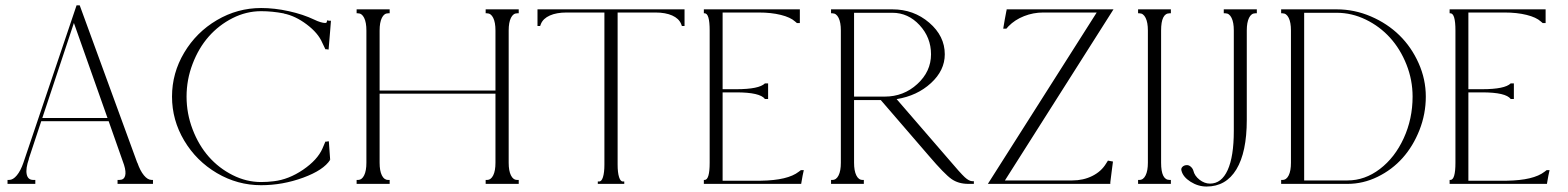

<svg xmlns="http://www.w3.org/2000/svg" viewBox="-20 -679 5791 709"><path d="M544.9 -14.6V0H515.6H489.3H462.9H414.1V-14.6H420.9Q437.5 -14.6 441.9 -29.3Q446.3 -43.9 438 -70.3L381.3 -231.4H132.3L86.4 -92.8H86.9Q74.2 -56.2 78.6 -35.4Q83 -14.6 102.5 -14.6H110.4V0H55.7H47.9H40H7.8V-14.6H13.7Q28.3 -14.6 42.2 -31.5Q56.2 -48.3 66.4 -78.1L262.7 -659.2H274.4L486.8 -78.1H487.3Q497.6 -48.3 511.5 -31.5Q525.4 -14.6 540 -14.6ZM377 -243.2 252.9 -594.2 136.2 -243.2Z M1140.6 -606.4Q1152.3 -600.6 1163.1 -597.4Q1173.8 -594.2 1180.2 -594.2Q1186.5 -594.2 1186.5 -597.7Q1187.5 -598.6 1187.5 -603.5Q1192.4 -603.5 1194.3 -602.5H1202.1L1199.2 -565.4L1193.4 -496.1Q1189.5 -496.1 1187.5 -497.1H1181.6Q1172.9 -514.6 1169.9 -521.5Q1154.8 -557.1 1112.5 -588.9Q1070.3 -620.6 1028.3 -628.9V-629.4Q985.4 -637.7 944.3 -637.7Q889.6 -637.7 838.9 -612.1Q788.1 -586.4 750.7 -543.9Q713.4 -501.5 691.2 -443.1Q668.9 -384.8 668.9 -322.3Q668.9 -259.8 691.2 -201.4Q713.4 -143.1 750.7 -100.6Q788.1 -58.1 838.9 -32.5Q889.6 -6.8 944.3 -6.8Q967.8 -6.8 991.2 -9.8Q1045.9 -16.1 1099.1 -52.2Q1152.3 -88.4 1170.9 -130.9Q1172.4 -134.3 1176.3 -143.6Q1180.2 -152.8 1181.6 -156.2H1187.5Q1189.5 -157.2 1194.3 -157.2L1199.2 -88.9L1194.3 -92.8L1193.8 -92.3L1199.2 -88.9Q1175.3 -50.8 1099.4 -22.9Q1023.4 4.9 944.3 4.9Q856.9 4.9 781 -39.8Q705.1 -84.5 660.2 -159.9Q615.2 -235.4 615.2 -322.3Q615.2 -409.2 660.2 -484.6Q705.1 -560.1 781 -604.7Q856.9 -649.4 944.3 -649.4Q993.7 -649.4 1046.6 -637.7Q1099.6 -626 1140.6 -606.4Z M1895.5 -644.5V-629.9H1889.6Q1875 -629.9 1866.7 -613Q1858.4 -596.2 1858.4 -566.4V-78.1Q1858.4 -48.3 1866.7 -31.5Q1875 -14.6 1889.6 -14.6H1895.5V0H1858.4H1834H1809.6H1773.4V-14.6H1778.3Q1793 -14.6 1801.3 -31.5Q1809.6 -48.3 1809.6 -78.1V-333H1381.8V-78.1Q1381.8 -48.3 1390.1 -31.5Q1398.4 -14.6 1413.1 -14.6H1418.9V0H1381.8H1357.4H1333H1296.9V-14.6H1301.8Q1316.4 -14.6 1324.7 -31.5Q1333 -48.3 1333 -78.1V-566.4Q1333 -596.2 1324.7 -613Q1316.4 -629.9 1301.8 -629.9H1296.9V-644.5H1333H1357.4H1381.8H1418.9V-629.9H1413.1Q1398.4 -629.9 1390.1 -613Q1381.8 -596.2 1381.8 -566.4V-344.7H1809.6V-566.4Q1809.6 -596.2 1801.3 -613Q1793 -629.9 1778.3 -629.9H1773.4V-644.5H1809.6H1834H1858.4Z M2507.8 -583H2498L2495.1 -590.8Q2486.8 -610.8 2462.2 -621.8Q2437.5 -632.8 2400.4 -632.8H2260.7V-71.3Q2260.7 -41.5 2266.1 -24.7Q2271.5 -7.8 2281.2 -8.8H2285.2V0H2260.7H2236.3H2211.9H2187.5V-8.8H2191.4Q2201.2 -7.8 2206.5 -24.7Q2211.9 -41.5 2211.9 -71.3V-632.8H2072.3Q2035.2 -632.8 2010.5 -621.8Q1985.8 -610.8 1977.5 -590.8L1974.6 -583H1964.8V-638.7V-644.5H1972.7H2035.2H2437.5H2500H2507.8V-638.7Z M2804.7 -371.1H2816.4V-349.6V-343.8V-337.9V-313.5H2804.7Q2786.6 -337.9 2699.2 -337.9H2648.4V-11.7H2790Q2889.2 -13.2 2929.7 -44.9L2937.5 -50.8H2948.2Q2943.4 -30.3 2939.5 -5.9Q2939.5 -4.9 2939 -2.9Q2938.5 -1 2938.5 0H2936.5H2860.4H2648.4H2625H2600.6H2579.1V-14.6H2582Q2600.6 -14.6 2600.6 -78.1V-566.4Q2600.6 -629.9 2582 -629.9H2579.1V-644.5H2600.6H2625H2648.4H2855.5H2926.8H2933.6V-638.7V-593.8H2922.9L2916 -599.6Q2898.9 -615.2 2863.3 -624Q2827.6 -632.8 2782.2 -632.8H2648.4V-349.6H2699.2Q2783.2 -349.6 2804.7 -371.1Z M3048.8 -629.9V-644.5H3085H3109.4H3133.8H3275.4Q3354 -644.5 3411.4 -595.2Q3468.8 -545.9 3468.8 -478.5Q3468.8 -418.9 3417.7 -372.1Q3366.7 -325.2 3291 -313L3480.5 -93.8Q3526.4 -39.6 3542.5 -24.7Q3558.6 -9.8 3571.3 -9.8H3576.2V0H3555.7Q3519 0 3493.4 -18.1Q3467.8 -36.1 3410.2 -103.5L3232.4 -309.6H3133.8V-78.1Q3133.8 -48.3 3142.1 -31.5Q3150.4 -14.6 3165 -14.6H3169.9V0H3133.8H3109.4H3085H3048.8V-14.6H3053.7Q3068.4 -14.6 3076.7 -31.5Q3085 -48.3 3085 -78.1V-566.4Q3085 -596.2 3076.7 -613Q3068.4 -629.9 3053.7 -629.9ZM3247.1 -322.3Q3316.9 -322.3 3367.4 -368.7Q3418 -415 3418 -478.5Q3418 -540.5 3375.7 -586.2Q3333.5 -631.8 3275.4 -631.8H3133.8V-322.3H3221.7Z M4080.1 -5.9V0H4078.1H4002H3682.6H3655.3H3627.9L4029.8 -632.8H3832Q3795.4 -632.8 3761.5 -619.4Q3727.5 -606 3704.1 -582L3696.3 -573.2H3684.6Q3686 -583.5 3690.4 -607.2Q3694.8 -630.9 3696.3 -638.7Q3697.3 -640.6 3697.3 -644.5H3706.1H3775.4H4037.1H4064.5H4091.8L3690.9 -12.7H3939.5Q3980.5 -12.7 4013.7 -29.3Q4046.9 -45.9 4064.5 -75.2L4071.3 -85.9Q4078.1 -85 4086.9 -83Q4089.8 -83 4089.8 -82Q4088.4 -71.3 4084.7 -42.7Q4081.1 -14.2 4080.1 -5.9Z M4303.7 -644.5V-629.9H4298.8Q4267.6 -629.9 4267.6 -566.4V-78.1Q4267.6 -14.6 4298.8 -14.6H4303.7V0H4267.6H4243.2H4218.8H4182.6V-14.6H4187.5Q4202.1 -14.6 4210.4 -31.5Q4218.8 -48.3 4218.8 -78.1V-566.4Q4218.8 -596.2 4210.4 -613Q4202.1 -629.9 4187.5 -629.9H4182.6V-644.5H4218.8H4243.2H4267.6Z M4621.1 -644.5V-629.9H4615.2Q4600.6 -629.9 4592.3 -613Q4584 -596.2 4584 -566.4V-236.3Q4584 -117.2 4545.7 -53.7Q4507.3 9.8 4435.5 9.8Q4404.3 9.8 4376.5 -7.8Q4348.6 -25.4 4342.8 -48.8Q4340.3 -57.1 4346.7 -63.2Q4353 -69.3 4363.3 -69.3Q4370.6 -69.3 4377.4 -63.2Q4384.3 -57.1 4386.7 -48.8Q4391.1 -29.8 4409.4 -15.4Q4427.7 -1 4448.2 -1Q4490.7 -1 4513.4 -51Q4536.1 -101.1 4536.1 -195.3V-566.4Q4536.1 -596.2 4527.8 -613Q4519.5 -629.9 4504.9 -629.9H4499V-644.5H4536.1H4559.6H4584Z M4710.9 -629.9V-644.5H4747.1H4771.5H4795.9H4916Q4981.4 -644.5 5042.2 -618.4Q5103 -592.3 5147.5 -548.8Q5191.9 -505.4 5218.5 -445.8Q5245.1 -386.2 5245.1 -322.3Q5245.1 -258.3 5221.7 -198.7Q5198.2 -139.2 5159.4 -95.7Q5120.6 -52.2 5067.1 -26.1Q5013.7 0 4956.1 0H4795.9H4771.5H4747.1H4710.9V-14.6H4715.8Q4730.5 -14.6 4738.8 -31.5Q4747.1 -48.3 4747.1 -78.1V-566.4Q4747.1 -596.2 4738.8 -613Q4730.5 -629.9 4715.8 -629.9ZM4795.9 -12.7H4956.1Q5020 -12.7 5075.4 -54.9Q5130.9 -97.2 5163.6 -168.7Q5196.3 -240.2 5196.3 -322.3Q5196.3 -383.8 5173.6 -440.9Q5150.9 -498 5113 -539.8Q5075.2 -581.5 5023.4 -606.7Q4971.7 -631.8 4916 -631.8H4795.9Z M5558.6 -371.1H5570.3V-349.6V-343.8V-337.9V-313.5H5558.6Q5540.5 -337.9 5453.1 -337.9H5402.3V-11.7H5543.9Q5643.1 -13.2 5683.6 -44.9L5691.4 -50.8H5702.1Q5697.3 -30.3 5693.4 -5.9Q5693.4 -4.9 5692.9 -2.9Q5692.4 -1 5692.4 0H5690.4H5614.3H5402.3H5378.9H5354.5H5333V-14.6H5335.9Q5354.5 -14.6 5354.5 -78.1V-566.4Q5354.5 -629.9 5335.9 -629.9H5333V-644.5H5354.5H5378.9H5402.3H5609.4H5680.7H5687.5V-638.7V-593.8H5676.8L5669.9 -599.6Q5652.8 -615.2 5617.2 -624Q5581.5 -632.8 5536.1 -632.8H5402.3V-349.6H5453.1Q5537.1 -349.6 5558.6 -371.1Z"/></svg>

Font: Elaris
Style: Regular
Weight: 500
Version: Version 1.0